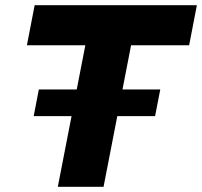

<svg xmlns="http://www.w3.org/2000/svg" viewBox="-20 -720 779 740"><path d="M109.8 -272.4 129.7 -375.1H597.7L577.7 -272.4ZM202.8 0 308.9 -545.6H83.7L113.6 -700H738.8L709 -545.6H485.2L379.1 0Z"/></svg>

Font: REM Medium
Style: Italic
Weight: 500
Italic angle: -11°
Designer: Octavio Pardo
Foundry: Ashler Design
Version: Version 1.005;gftools[0.9.28]